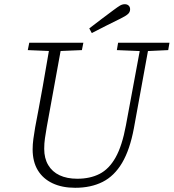

<svg xmlns="http://www.w3.org/2000/svg" viewBox="-20 -877 825 912"><path d="M231 -634 112 -639 119 -674H376L369 -639L250 -634ZM337 15Q275 15 229.5 -6.5Q184 -28 159.5 -68.5Q135 -109 135 -168Q135 -191 138.5 -217Q142 -243 147 -272L164 -362Q174 -414 183 -466Q192 -518 201 -570Q210 -622 219 -674H275L202 -273Q197 -244 193.5 -220Q190 -196 190 -170Q190 -125 209 -93Q228 -61 263 -44.5Q298 -28 347 -28Q408 -28 453 -51Q498 -74 529 -129Q560 -184 578 -281L651 -674H690L616 -268Q597 -166 560 -103.5Q523 -41 467.5 -13Q412 15 337 15ZM655 -634 535 -639 541 -674H785L779 -639L672 -634ZM404 -742Q433 -764 461.5 -786Q490 -808 519 -829Q539 -844 550 -850.5Q561 -857 573 -857Q584 -857 591 -850.5Q598 -844 598 -833Q598 -820 588.5 -811Q579 -802 553 -789Q519 -772 484.5 -755Q450 -738 416 -720Z"/></svg>

Font: Source Serif 4 Light
Style: Italic
Weight: 300
Italic angle: -12°
Designer: Frank Grießhammer
Foundry: Adobe Systems Incorporated
Version: Version 4.004;hotconv 1.0.116;makeotfexe 2.5.65601